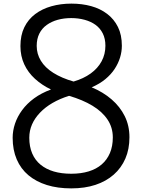

<svg xmlns="http://www.w3.org/2000/svg" viewBox="-20 -1023 785 1062"><path d="M374 19Q299 19 239.5 0.5Q180 -18 137.5 -53.5Q95 -89 72.5 -141.5Q50 -194 50 -261Q50 -300 63 -339Q76 -378 102.5 -414Q129 -450 168.5 -479Q208 -508 262 -528Q212 -552 173.5 -587Q135 -622 114 -667.5Q93 -713 93 -768Q93 -828 114.5 -872Q136 -916 174.5 -945Q213 -974 264.5 -988.5Q316 -1003 375 -1003Q434 -1003 484.5 -989Q535 -975 573 -946Q611 -917 632.5 -873.5Q654 -830 654 -770Q654 -737 644 -704.5Q634 -672 614 -641.5Q594 -611 562.5 -585Q531 -559 487 -540Q550 -514 597 -473.5Q644 -433 670 -380.5Q696 -328 696 -264Q696 -198 673.5 -146Q651 -94 609 -57Q567 -20 508 -0.5Q449 19 374 19ZM374 -62Q428 -62 470.5 -75Q513 -88 542.5 -113.5Q572 -139 588 -176.5Q604 -214 604 -263Q604 -318 574.5 -362Q545 -406 491 -438.5Q437 -471 362 -493Q311 -477 270.5 -453.5Q230 -430 201 -399.5Q172 -369 157 -334.5Q142 -300 142 -261Q142 -212 158 -174.5Q174 -137 204.5 -112Q235 -87 277.5 -74.5Q320 -62 374 -62ZM387 -572Q442 -588 481.5 -616.5Q521 -645 542 -684Q563 -723 563 -770Q563 -809 548.5 -838Q534 -867 508.5 -885.5Q483 -904 448 -913.5Q413 -923 374 -923Q334 -923 299.5 -913.5Q265 -904 238.5 -885Q212 -866 197.5 -837Q183 -808 183 -769Q183 -725 206 -687Q229 -649 275 -620Q321 -591 387 -572Z"/></svg>

Font: Playwrite PL
Style: Regular
Weight: 400
Designer: Veronika Burian, José Scaglione
Foundry: TypeTogether
Version: Version 1.002